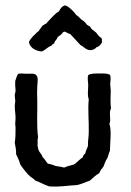

<svg xmlns="http://www.w3.org/2000/svg" viewBox="-20 -704 487 716"><path d="M49 -429C42 -423 41 -412 37 -403C36 -390 37 -379 38 -367C38 -360 35 -354 35 -347C35 -340 37 -334 37 -328C37 -321 35 -315 35 -309C35 -293 38 -279 38 -263C38 -257 37 -252 37 -246C36 -240 38 -234 38 -228C38 -208 38 -189 35 -172C37 -158 41 -146 40 -129C46 -116 52 -105 56 -90C68 -73 80 -56 95 -44C100 -40 107 -37 111 -31C129 -25 144 -15 163 -9C202 -6 231 -12 268 -14C285 -18 300 -25 316 -31C327 -40 336 -51 350 -58C354 -68 360 -76 366 -83C370 -93 373 -104 379 -112C384 -120 385 -133 390 -142C390 -175 397 -214 388 -243C394 -255 389 -269 390 -285C390 -293 394 -296 394 -304C394 -306 392 -306 393 -309C391 -327 393 -349 393 -367C393 -375 391 -382 391 -389C391 -402 395 -415 390 -425C380 -431 364 -430 349 -430C334 -430 318 -430 309 -424C305 -411 309 -399 309 -386C309 -368 305 -350 311 -334C307 -294 312 -252 311 -211C311 -193 307 -176 308 -159C305 -150 300 -143 298 -132C294 -128 290 -125 289 -118C283 -113 277 -109 272 -104C266 -99 261 -93 254 -90C242 -87 230 -84 219 -79C211 -82 198 -83 188 -85C179 -89 169 -92 158 -94C151 -102 147 -111 139 -118C136 -129 127 -135 123 -146C122 -150 122 -156 120 -159C121 -170 119 -184 122 -192C116 -236 120 -287 119 -331C118 -348 118 -365 119 -381C119 -396 125 -416 114 -425C106 -432 92 -428 79 -429C68 -429 58 -431 49 -429ZM360 -545V-558C360 -560 358 -561 357 -563C349 -568 344 -575 338 -583C330 -590 320 -594 316 -605C312 -607 308 -609 304 -612C299 -619 293 -626 285 -630C277 -636 273 -644 264 -648C260 -655 253 -662 247 -668C240 -674 233 -681 223 -684C211 -681 205 -672 200 -662C190 -656 182 -648 174 -640L151 -615C145 -614 143 -610 138 -608C134 -601 128 -595 124 -588C116 -583 111 -575 103 -569C98 -561 90 -557 88 -545C94 -525 111 -515 135 -512C150 -517 157 -529 171 -533C174 -537 177 -540 182 -542C184 -553 193 -556 195 -566C200 -569 208 -575 211 -578C214 -583 216 -586 222 -586C229 -583 234 -579 242 -577C254 -563 268 -550 280 -536C290 -532 300 -518 315 -517C324 -517 334 -520 340 -528C350 -530 355 -538 360 -545Z"/></svg>

Font: FuturaRener
Style: Regular
Weight: 400
Designer: BSozoo
Foundry: BSozoo
Version: Version 1.0